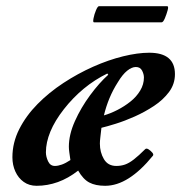

<svg xmlns="http://www.w3.org/2000/svg" viewBox="-20 -586 584 619"><path d="M98 13Q74 13 56.5 0.5Q39 -12 29.5 -33Q20 -54 20 -79Q20 -126 42 -169.5Q64 -213 101 -250.5Q138 -288 184.5 -318.5Q231 -349 280.5 -371Q330 -393 377 -404.5Q424 -416 461 -416Q544 -416 544 -347Q544 -315 525 -289.5Q506 -264 476.5 -244.5Q447 -225 414.5 -210.5Q382 -196 353 -187Q324 -178 307 -174Q305 -156 303.5 -143.5Q302 -131 302 -123Q302 -95 315 -73Q328 -51 355 -51Q370 -51 383 -55.5Q396 -60 411.5 -72Q427 -84 448 -105Q452 -109 459 -104.5Q466 -100 471 -94Q476 -88 473 -84Q434 -36 395.5 -11.5Q357 13 319 13Q288 13 268 2.5Q248 -8 232 -36Q200 -11 166.5 1Q133 13 98 13ZM157 -51Q167 -51 179.5 -55.5Q192 -60 207 -70Q205 -84 203.5 -94.5Q202 -105 202 -113Q202 -152 221.5 -195.5Q241 -239 270.5 -279Q300 -319 329 -345L326 -349Q285 -329 250 -300Q215 -271 186 -234Q157 -197 142.5 -162Q128 -127 128 -95Q128 -81 135 -66Q142 -51 157 -51ZM315 -214Q336 -220 358.5 -231.5Q381 -243 400.5 -258.5Q420 -274 432 -294Q444 -314 444 -336Q444 -347 438 -358.5Q432 -370 418 -370Q405 -370 390 -358Q375 -346 360 -321Q344 -296 333 -269.5Q322 -243 315 -214ZM283 -514Q279 -514 281.5 -527Q284 -540 289.5 -553Q295 -566 299 -566H519Q524 -566 520.5 -553Q517 -540 511.5 -527Q506 -514 501 -514Z"/></svg>

Font: Junicode VF
Style: Italic
Weight: 400
Italic angle: -11°
Designer: Peter S. Baker
Version: Version 2.209